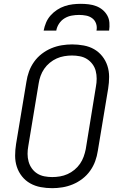

<svg xmlns="http://www.w3.org/2000/svg" viewBox="-20 -975 640 1003"><path d="M253 8Q222 8 192.5 2.5Q163 -3 138 -17Q113 -31 95 -53.5Q77 -76 68 -103.5Q59 -131 59 -161.5Q59 -192 64 -223L118 -548Q122 -575 131.5 -601.5Q141 -628 158 -652Q175 -676 198.5 -694Q222 -712 248.5 -723Q275 -734 302.5 -738.5Q330 -743 357 -743Q387 -743 417 -737.5Q447 -732 471.5 -718Q496 -704 514 -681.5Q532 -659 541 -631.5Q550 -604 550 -573.5Q550 -543 545 -512L491 -187Q487 -160 477.5 -133.5Q468 -107 451 -83Q434 -59 410.5 -41Q387 -23 360.5 -12Q334 -1 306.5 3.5Q279 8 253 8ZM253 -50Q273 -50 293.5 -53.5Q314 -57 333 -65.5Q352 -74 369 -88Q386 -102 398 -119.5Q410 -137 417 -156.5Q424 -176 428 -196L481 -522Q485 -543 485 -564Q485 -585 480 -604.5Q475 -624 463 -640Q451 -656 434.5 -666.5Q418 -677 397.5 -681Q377 -685 356 -685Q336 -685 315.5 -681.5Q295 -678 276 -669.5Q257 -661 240 -647Q223 -633 211 -615.5Q199 -598 192 -578.5Q185 -559 182 -539L128 -213Q124 -192 124 -171Q124 -150 129.5 -130.5Q135 -111 146.5 -95Q158 -79 174.5 -68.5Q191 -58 211.5 -54Q232 -50 253 -50ZM208 -815Q212 -836 220.5 -856.5Q229 -877 244 -894Q259 -911 278 -923.5Q297 -936 318 -943Q339 -950 360 -952.5Q381 -955 402 -955Q423 -955 443.5 -952.5Q464 -950 482.5 -943Q501 -936 516 -923.5Q531 -911 540.5 -894Q550 -877 551.5 -856.5Q553 -836 550 -815H484Q488 -834 482 -851.5Q476 -869 462 -879.5Q448 -890 430 -893.5Q412 -897 393 -897Q374 -897 354.5 -893.5Q335 -890 317.5 -879.5Q300 -869 288.5 -851.5Q277 -834 274 -815Z"/></svg>

Font: Iosevka SS04 Lt Ex Obl
Style: Regular
Weight: 300
Width: 7
Italic angle: -9°
Monospace: yes
Designer: Belleve Invis
Foundry: Belleve Invis
Version: Version 19.0.0; ttfautohint (v1.8.4)